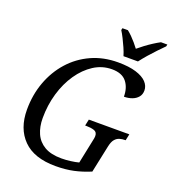

<svg xmlns="http://www.w3.org/2000/svg" viewBox="-165 -1053 1058 1185"><g transform="rotate(20 364.5 -460.5)"><path d="M336 10Q195 10 123.5 -62Q52 -134 52 -258Q52 -355 83 -439.5Q114 -524 171 -588Q228 -652 307 -688Q386 -724 482 -724Q553 -724 600 -709.5Q647 -695 670 -670.5Q693 -646 693 -616Q693 -590 678.5 -572.5Q664 -555 640 -546Q616 -537 587 -537Q587 -596 557 -633.5Q527 -671 461 -671Q397 -671 342.5 -636Q288 -601 247 -541Q206 -481 183.5 -404Q161 -327 161 -242Q161 -185 180.5 -141Q200 -97 242.5 -72Q285 -47 354 -47Q383 -47 414 -51Q445 -55 467 -61L500 -220Q502 -226 503 -235Q504 -244 504 -248Q504 -274 482.5 -281Q461 -288 432 -288H423L432 -330H698L689 -288H685Q667 -288 650 -283Q633 -278 620 -263Q607 -248 600 -216L562 -36Q507 -13 454 -1.5Q401 10 336 10ZM499 -771Q492 -795 480 -822Q468 -849 455.5 -874Q443 -899 431 -918L434 -931H470Q485 -919 500 -904Q515 -889 529 -872.5Q543 -856 555 -840Q574 -856 596 -872.5Q618 -889 642 -904.5Q666 -920 687 -931H729L726 -918Q707 -899 683 -874Q659 -849 636 -822.5Q613 -796 594 -771Z"/></g></svg>

Font: Noto Serif
Style: Italic
Weight: 400
Italic angle: -12°
Designer: Monotype Design Team
Foundry: Monotype Imaging Inc.
Version: Version 2.013